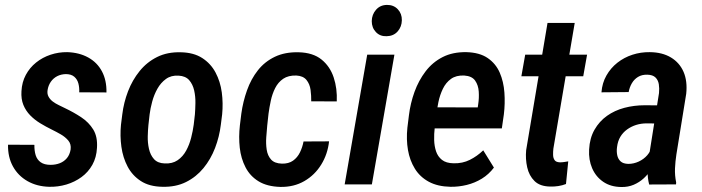

<svg xmlns="http://www.w3.org/2000/svg" viewBox="-20 -751 2861 782"><path d="M267.6 -142.1Q270.5 -164.1 258.1 -178.7Q245.6 -193.4 227.3 -203.9Q209 -214.4 192.9 -222.2Q167 -234.9 143.8 -249Q120.6 -263.2 102.8 -281.5Q85 -299.8 75.2 -323.7Q65.4 -347.7 67.4 -379.4Q69.3 -416.5 85.2 -446Q101.1 -475.6 127 -496.3Q152.8 -517.1 185.8 -528.1Q218.8 -539.1 253.9 -538.6Q302.7 -537.1 339.4 -516.8Q376 -496.6 395.3 -460.2Q414.6 -423.8 413.6 -374.5L302.7 -375Q303.7 -394 299.3 -410.9Q294.9 -427.7 282.5 -438.5Q270 -449.2 248 -449.2Q228.5 -448.7 212.9 -440.7Q197.3 -432.6 187 -418Q176.8 -403.3 173.8 -384.3Q171.4 -369.1 177.5 -357.7Q183.6 -346.2 194.8 -337.6Q206.1 -329.1 219.5 -322.8Q232.9 -316.4 243.7 -311Q279.8 -293.9 310.8 -273.4Q341.8 -252.9 359.9 -223.4Q377.9 -193.8 375 -148.9Q373 -109.9 356.2 -79.8Q339.4 -49.8 312 -29.8Q284.7 -9.8 250.5 0.5Q216.3 10.7 179.7 9.8Q129.9 8.3 91.8 -13.4Q53.7 -35.2 32.7 -73.2Q11.7 -111.3 12.7 -161.6L120.1 -161.1Q119.6 -137.7 125.2 -119.1Q130.9 -100.6 145.8 -90.1Q160.6 -79.6 186 -79.6Q206.5 -79.6 223.9 -86.4Q241.2 -93.3 252.7 -107.2Q264.2 -121.1 267.6 -142.1Z M472.7 -242.7 478 -284.7Q483.9 -333.5 501.5 -379.2Q519 -424.8 548.6 -461.4Q578.1 -498 619.9 -518.8Q661.6 -539.6 716.3 -538.1Q769 -537.1 803.7 -514.6Q838.4 -492.2 857.9 -455.6Q877.4 -418.9 883.3 -374.8Q889.2 -330.6 884.8 -285.2L879.4 -242.7Q873.5 -194.3 856 -148.4Q838.4 -102.5 808.8 -66.4Q779.3 -30.3 737.5 -9.5Q695.8 11.2 641.1 9.8Q587.9 8.8 553.5 -13.7Q519 -36.1 499.8 -72.5Q480.5 -108.9 474.4 -153.3Q468.3 -197.8 472.7 -242.7ZM589.4 -285.2 584.5 -241.7Q582.5 -222.2 581.8 -196Q581.1 -169.9 586.7 -144.8Q592.3 -119.6 607.2 -103Q622.1 -86.4 649.9 -85.4Q681.6 -83.5 703.4 -98.4Q725.1 -113.3 738.3 -137.7Q751.5 -162.1 758.5 -189.9Q765.6 -217.8 769 -243.2L773.9 -285.6Q775.4 -305.2 775.9 -331.5Q776.4 -357.9 770.8 -382.8Q765.1 -407.7 750.5 -424.6Q735.8 -441.4 707.5 -442.9Q677.2 -444.8 656 -429.4Q634.8 -414.1 621.1 -389.6Q607.4 -365.2 599.9 -337.2Q592.3 -309.1 589.4 -285.2Z M1128.4 -84.5Q1155.8 -84 1173.6 -96.7Q1191.4 -109.4 1201.7 -130.4Q1211.9 -151.4 1216.3 -174.8L1320.3 -175.3Q1314.5 -123 1288.3 -80.6Q1262.2 -38.1 1219.5 -13.4Q1176.8 11.2 1122.1 10.3Q1067.9 8.8 1033.2 -12.5Q998.5 -33.7 980 -69.6Q961.4 -105.5 956.5 -149.4Q951.7 -193.4 957 -240.2L962.9 -288.1Q969.7 -337.4 986.1 -383.3Q1002.4 -429.2 1030.3 -464.6Q1058.1 -500 1099.6 -519.8Q1141.1 -539.6 1196.8 -538.1Q1254.9 -536.6 1289.6 -508.5Q1324.2 -480.5 1339.1 -435.5Q1354 -390.6 1351.6 -337.9L1247.6 -338.4Q1248 -361.3 1244.9 -385Q1241.7 -408.7 1228.3 -425.3Q1214.8 -441.9 1187 -443.4Q1154.3 -444.3 1133.5 -430.2Q1112.8 -416 1100.8 -392.3Q1088.9 -368.7 1083 -341.1Q1077.1 -313.5 1073.7 -288.1L1068.4 -239.7Q1066.4 -218.8 1064.5 -192.4Q1062.5 -166 1066.2 -141.6Q1069.8 -117.2 1084 -101.3Q1098.1 -85.4 1128.4 -84.5Z M1586.4 -528.3 1494.6 0H1383.8L1475.6 -528.3ZM1494.1 -665Q1494.6 -691.9 1511.5 -711.2Q1528.3 -730.5 1555.7 -731Q1583 -731.4 1600.1 -713.4Q1617.2 -695.3 1616.7 -668.5Q1616.2 -641.6 1599.4 -622.8Q1582.5 -604 1554.7 -603.5Q1527.8 -602.5 1511 -620.4Q1494.1 -638.2 1494.1 -665Z M1814.9 9.8Q1762.7 8.8 1726.6 -10.7Q1690.4 -30.3 1669.7 -64Q1648.9 -97.7 1641.6 -140.1Q1634.3 -182.6 1639.2 -230.5L1645.5 -281.2Q1651.4 -330.1 1668.2 -376.7Q1685.1 -423.3 1713.4 -460.4Q1741.7 -497.6 1783 -518.6Q1824.2 -539.6 1879.9 -538.6Q1933.6 -537.1 1966.6 -514.4Q1999.5 -491.7 2015.4 -455.1Q2031.2 -418.5 2034.4 -374Q2037.6 -329.6 2032.2 -285.2L2023.9 -228H1690.4L1705.6 -314L1925.8 -313.5L1927.7 -326.7Q1931.6 -351.6 1929.9 -377.9Q1928.2 -404.3 1915 -422.9Q1901.9 -441.4 1870.6 -443.4Q1837.9 -444.8 1816.9 -429.7Q1795.9 -414.6 1783.7 -389.2Q1771.5 -363.8 1765.6 -335.2Q1759.8 -306.6 1756.8 -281.2L1750.5 -230Q1747.6 -205.6 1748.3 -180.7Q1749 -155.8 1756.1 -134.5Q1763.2 -113.3 1780 -99.9Q1796.9 -86.4 1827.6 -85.9Q1863.8 -85 1893.6 -99.9Q1923.3 -114.7 1948.2 -138.7L1991.7 -68.4Q1971.2 -41 1942.6 -23.4Q1914.1 -5.9 1881.1 2.2Q1848.1 10.3 1814.9 9.8Z M2371.1 -528.3 2355.5 -440.4H2103.5L2119.1 -528.3ZM2210 -657.7H2320.8L2233.9 -146Q2232.4 -133.3 2232.7 -120.4Q2232.9 -107.4 2238.8 -98.9Q2244.6 -90.3 2260.7 -89.8Q2269 -89.8 2277.6 -91.1Q2286.1 -92.3 2294.4 -93.8L2285.2 -1.5Q2270 4.4 2253.9 6.8Q2237.8 9.3 2221.2 8.8Q2179.2 8.3 2157 -13.7Q2134.8 -35.6 2127.2 -69.6Q2119.6 -103.5 2123 -139.6Z M2622.1 -107.4 2664.1 -372.1Q2666 -391.1 2663.3 -408Q2660.6 -424.8 2649.7 -435.5Q2638.7 -446.3 2616.2 -446.8Q2594.2 -447.3 2578.6 -437.7Q2563 -428.2 2553.5 -411.9Q2543.9 -395.5 2540.5 -376L2429.7 -375Q2432.6 -413.1 2450 -443.6Q2467.3 -474.1 2494.6 -495.6Q2522 -517.1 2555.9 -528.1Q2589.8 -539.1 2626.5 -538.6Q2677.7 -538.1 2712.9 -516.8Q2748 -495.6 2764.2 -458Q2780.3 -420.4 2774.9 -369.1L2734.9 -122.1Q2730.5 -93.8 2729.2 -65.2Q2728 -36.6 2733.9 -8.3L2733.4 0L2624 0.5Q2617.2 -25.9 2617.7 -53.2Q2618.2 -80.6 2622.1 -107.4ZM2673.8 -321.8 2661.6 -248 2613.8 -248.5Q2591.3 -248.5 2571 -242.2Q2550.8 -235.8 2533.9 -223.6Q2517.1 -211.4 2506.6 -193.8Q2496.1 -176.3 2493.2 -152.3Q2490.7 -134.8 2493.9 -119.1Q2497.1 -103.5 2507.6 -93.8Q2518.1 -84 2539.1 -83.5Q2561 -83.5 2581.5 -93Q2602.1 -102.5 2616.5 -119.1Q2630.9 -135.7 2634.8 -157.7L2653.8 -109.4Q2646.5 -85.4 2633.5 -63.7Q2620.6 -42 2602.3 -25.1Q2584 -8.3 2561 1.5Q2538.1 11.2 2511.2 10.7Q2467.3 10.3 2437 -10.5Q2406.7 -31.2 2391.8 -65.7Q2377 -100.1 2379.4 -142.1Q2381.8 -188.5 2401.4 -222.7Q2420.9 -256.8 2452.1 -279.1Q2483.4 -301.3 2522.9 -311.8Q2562.5 -322.3 2606 -322.3Z"/></svg>

Font: Roboto Condensed Medium
Style: Italic
Weight: 500
Italic angle: -12°
Designer: Christian Robertson
Foundry: Google
Version: Version 3.0; 2020